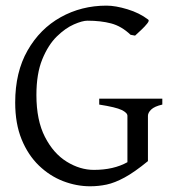

<svg xmlns="http://www.w3.org/2000/svg" viewBox="-20 -650 623 685"><path d="M301.8 14.6Q252.9 14.6 205.3 -3.7Q157.7 -22 118.9 -59.3Q80.1 -96.7 57.1 -152.8Q34.2 -209 34.2 -284.2Q34.2 -392.6 78.4 -470Q122.6 -547.4 196.5 -588.6Q270.5 -629.9 359.9 -629.9Q392.1 -629.9 434.8 -616.9Q477.5 -604 508.8 -580.1Q513.7 -576.7 505.1 -565.9Q496.6 -555.2 483.6 -543Q470.7 -530.8 461.9 -522.9L445.8 -525.9Q413.6 -556.6 376.7 -566.4Q339.8 -576.2 292 -576.2Q273.9 -576.2 243.7 -563Q213.4 -549.8 182.6 -519.8Q151.9 -489.7 130.9 -438.5Q109.9 -387.2 109.9 -311Q109.9 -220.7 140.4 -161.4Q170.9 -102.1 218.3 -73Q265.6 -43.9 314.9 -43.9Q385.3 -43.9 434.6 -71.3V-236.8Q434.6 -247.6 414.1 -257.6Q393.6 -267.6 334 -276.9V-297.9H559.1V-276.9Q531.2 -270.5 519.5 -259.3Q507.8 -248 507.8 -236.8V-75.2Q459.5 -35.6 424.3 -16.6Q389.2 2.4 360.4 8.5Q331.5 14.6 301.8 14.6Z"/></svg>

Font: David Libre
Style: Regular
Weight: 400
Designer: Ismar David, J. Victor Gaultney, Annie Olsen and Meir Sadan
Foundry: Monotype Imaging Inc. & SIL International
Version: Version 1.100; ttfautohint (v1.8.4.7-5d5b)